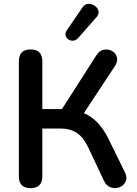

<svg xmlns="http://www.w3.org/2000/svg" viewBox="-20 -970 710 998"><path d="M385 -771Q369 -755 350.5 -759Q332 -763 323.5 -778.5Q315 -794 327 -812L407 -929Q420 -949 438.5 -950Q457 -951 472.5 -940Q488 -929 492 -912.5Q496 -896 480 -879ZM139 8Q78 8 78 -54V-651Q78 -713 139 -713Q200 -713 200 -651V-403H302L480 -681Q496 -707 519 -711.5Q542 -716 561.5 -705.5Q581 -695 587.5 -673.5Q594 -652 577 -626L416 -382Q494 -349 543 -250L628 -77Q643 -47 633 -26Q623 -5 601 3.5Q579 12 555.5 4Q532 -4 520 -31L439 -203Q414 -256 379.5 -279Q345 -302 295 -302H200V-54Q200 8 139 8Z"/></svg>

Font: Chiron GoRound TC M
Style: Regular
Weight: 500
Designer: Ryoko NISHIZUKA 西塚涼子 (kana, bopomofo & ideographs); Paul D. Hunt (Latin, Greek & Cyrillic); Sandoll Communications 산돌커뮤니
Foundry: Adobe
Version: Version 1.000;hotconv 1.1.1;makeotfexe 2.6.0